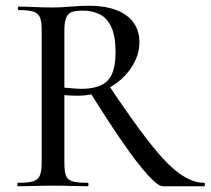

<svg xmlns="http://www.w3.org/2000/svg" viewBox="-20 -648 733 668"><path d="M546 0Q530 0 493.5 -40Q457 -80 406 -154Q355 -228 291 -330L358 -352Q442 -226 500.5 -151.5Q559 -77 604 -44.5Q649 -12 690 -12Q693 -12 693 -6Q693 0 690 0Q634 0 598.5 0Q563 0 546 0ZM288 -628Q374 -628 419.5 -594.5Q465 -561 465 -502Q465 -465 447.5 -431Q430 -397 400.5 -371Q371 -345 332.5 -330Q294 -315 253 -315Q241 -315 228 -315.5Q215 -316 204 -317V-81Q204 -52 209.5 -37Q215 -22 232.5 -17Q250 -12 285 -12Q288 -12 288 -6Q288 0 285 0Q260 0 230 -1Q200 -2 164 -2Q130 -2 99 -1Q68 0 43 0Q40 0 40 -6Q40 -12 43 -12Q77 -12 94.5 -17Q112 -22 118.5 -37Q125 -52 125 -81V-544Q125 -573 119 -587.5Q113 -602 96 -607.5Q79 -613 44 -613Q42 -613 42 -619Q42 -625 44 -625Q69 -625 99.5 -623.5Q130 -622 164 -622Q191 -622 226 -625Q261 -628 288 -628ZM382 -466Q382 -523 367 -554.5Q352 -586 326.5 -598.5Q301 -611 269 -611Q245 -611 231 -606.5Q217 -602 210.5 -587Q204 -572 204 -542V-343Q218 -342 234.5 -340.5Q251 -339 263 -339Q327 -339 354.5 -367.5Q382 -396 382 -466Z"/></svg>

Font: Cormorant Medium
Style: Regular
Weight: 500
Designer: Christian Thalmann (Catharsis Fonts)
Foundry: Catharsis Fonts
Version: Version 4.000